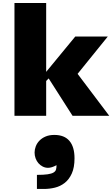

<svg xmlns="http://www.w3.org/2000/svg" viewBox="-20 -770 747 1277"><path d="M480.5 -526.9H696.8L496.1 -278.8L706.5 0H462.4L303.7 -248.5L287.1 -231.4V0H76.2V-750H287.1V-292ZM356 328.6Q323.7 346.2 299.8 346.2Q280.8 346.2 264.4 337.9Q248 329.6 235.8 315.7Q223.6 301.8 216.8 283.2Q210 264.6 210 244.6Q210 224.1 218 203.1Q226.1 182.1 242.4 165.3Q258.8 148.4 283.4 137.9Q308.1 127.4 341.3 127.4Q408.2 127.4 441.9 167.2Q475.6 207 475.6 282.7Q475.6 344.2 457.5 384Q439.5 423.8 410.4 446.5Q381.3 469.2 345.2 478Q309.1 486.8 272.5 486.8H225.6V393.1Q271 393.1 297.1 389.2Q323.2 385.3 336.4 377.2Q349.6 369.1 352.8 356.9Q356 344.7 356 328.6Z"/></svg>

Font: Candal
Style: Regular
Weight: 400
Designer: vernon adams
Foundry: vernon adams
Version: Version 1.000